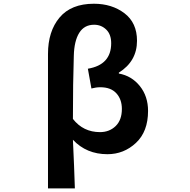

<svg xmlns="http://www.w3.org/2000/svg" viewBox="-20 -832 1040 1053"><path d="M243.2 201.2V-536.1Q243.2 -660.2 306.6 -735.8Q370.1 -811.5 495.1 -811.5Q593.8 -811.5 662.6 -759.3Q731.4 -707 731.4 -608.4Q731.4 -496.1 631.8 -433.6V-428.7Q702.1 -416 747.1 -359.9Q792 -303.7 792 -223.6Q792 -110.4 725.6 -48.3Q659.2 13.7 569.3 13.7Q454.1 13.7 379.9 -65.4Q382.8 -13.7 386.2 78.1Q389.6 169.9 390.6 201.2ZM528.3 -107.4Q580.1 -107.4 614.3 -140.6Q648.4 -173.8 648.4 -234.4Q648.4 -287.1 618.2 -320.3Q587.9 -353.5 530.3 -353.5Q506.8 -353.5 481.4 -346.7L461.9 -455.1Q589.8 -476.6 589.8 -594.7Q589.8 -643.6 562.5 -669.9Q535.2 -696.3 496.1 -696.3Q442.4 -696.3 414.6 -651.9Q386.7 -607.4 384.8 -525.4Q379.9 -380.9 379.9 -179.7Q436.5 -107.4 528.3 -107.4Z"/></svg>

Font: GenEi Gothic M Regular
Style: Bold
Weight: 700
Designer: o_tamon (Modified); [Source Han Sans]
Ryoko NISHIZUKA  (kana & ideographs); Paul D. Hunt (Latin, Greek & Cyrillic); Wenl
Version: Version 1.1a;Original Version 1.004